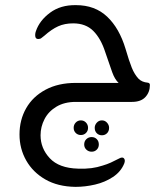

<svg xmlns="http://www.w3.org/2000/svg" viewBox="-20 -397 653 748"><path d="M494 0H275Q231 0 200 18.5Q169 37 153.5 67Q138 97 138 130Q138 181 174 219.5Q210 258 284 260Q314 261 336.5 258Q359 255 380 248Q397 243 411.5 236.5Q426 230 443 221Q457 213 463 220Q469 227 464 240Q451 272 420 292.5Q389 313 350.5 322Q312 331 274 331Q205 330 156.5 302Q108 274 82 228Q56 182 56 127Q56 70 82 24.5Q108 -21 157.5 -47.5Q207 -74 275 -74H442Q427 -88 417 -116Q407 -144 390 -194Q373 -247 343.5 -276.5Q314 -306 265 -306Q232 -306 206.5 -294.5Q181 -283 153 -258Q146 -253 141.5 -249Q137 -245 129 -245Q119 -245 117.5 -255Q116 -265 120 -276Q134 -317 175 -347.5Q216 -378 276 -377Q350 -377 397.5 -332Q445 -287 469 -207Q483 -159 493.5 -133Q504 -107 520 -90Q533 -77 555 -75Q564 -74 564 -66Q564 -38 546.5 -19Q529 0 494 0ZM295 129Q283 129 275 121Q267 113 267 101Q267 89 275 80.5Q283 72 295 72Q307 72 315 80.5Q323 89 323 101Q323 113 315 121Q307 129 295 129ZM377 130Q365 130 357 122Q349 114 349 101Q349 90 357 81Q365 72 377 72Q389 72 397 81Q405 90 405 101Q405 114 397 122Q389 130 377 130ZM337 194Q325 194 316.5 186Q308 178 308 166Q308 153 316.5 145Q325 137 337 137Q349 137 357 145Q365 153 365 166Q365 178 357 186Q349 194 337 194Z"/></svg>

Font: Zain
Style: Regular
Weight: 400
Designer: Zain,Boutros
Foundry: Mobile Telecommunications Company (Zain), 2024
Version: Version 1.51; ttfautohint (v1.8.4)